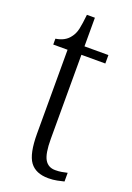

<svg xmlns="http://www.w3.org/2000/svg" viewBox="-132 -708 527 769"><g transform="rotate(20 131.5 -324.0)"><path d="M178 10Q124 10 99.5 -23.5Q75 -57 75 -143V-500H14V-525Q54 -531 73 -557Q86 -573 91 -596Q96 -619 100 -658H134V-536H236V-500H134V-142Q134 -79 148.5 -54.5Q163 -30 193 -30Q208 -30 219.5 -32Q231 -34 244 -37V0Q232 3 215 6.5Q198 10 178 10Z"/></g></svg>

Font: Noto Serif Tamil ExtraCondensed Light
Style: Regular
Weight: 300
Width: 2
Designer: Indian Type Foundry, Tom Grace, and the Monotype Design Team
Foundry: Monotype Imaging Inc.
Version: Version 2.004; ttfautohint (v1.8.4.7-5d5b)